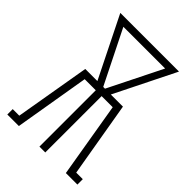

<svg xmlns="http://www.w3.org/2000/svg" viewBox="-215 -832 930 930"><g transform="rotate(45 250.0 -367.5)"><path d="M10 0V-37H55L121 -423H204L49 -735H451L296 -423H379L445 -37H490V0H411L346 -386H270V0H230V-386H154L89 0ZM244 -423H256L393 -698H107Z"/></g></svg>

Font: Iosevka Slab Extralight
Style: Regular
Weight: 200
Monospace: yes
Designer: Belleve Invis
Foundry: Belleve Invis
Version: Version 11.1.1; ttfautohint (v1.8.3)